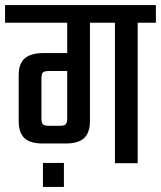

<svg xmlns="http://www.w3.org/2000/svg" viewBox="-40 -646 637 760"><path d="M-20 -626H577V-556H505V0H415V-556H316V-167Q316 -121 293 -99.5Q270 -78 220 -78H130Q79 -78 56.5 -99.5Q34 -121 34 -167V-349Q34 -394 58 -415Q82 -436 134 -436H226V-556H-20ZM226 -365H155Q136 -365 130 -359.5Q124 -354 124 -334V-178Q124 -160 130 -154Q136 -148 154 -148H196Q214 -148 220 -154Q226 -160 226 -178ZM130 -1H213V94H130Z"/></svg>

Font: Teko Light
Style: Regular
Weight: 400
Version: Version 2.000;gftools[0.9.28.dev9+g7d2139d.d20230707]